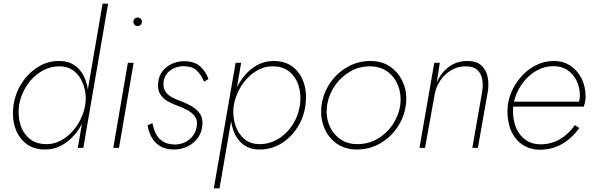

<svg xmlns="http://www.w3.org/2000/svg" viewBox="-20 -800 3214 1039"><path d="M535 -780 401 0H431L565 -780ZM53 -230Q44 -167 61 -112Q78 -57 119.5 -24Q161 9 224 9Q271 9 310 -11.5Q349 -32 379.5 -66Q410 -100 429 -142.5Q448 -185 455 -230Q461 -272 455.5 -314Q450 -356 432 -391Q414 -426 382.5 -447.5Q351 -469 304 -470Q240 -471 187 -438.5Q134 -406 98.5 -351.5Q63 -297 53 -230ZM83 -230Q93 -288 124.5 -336.5Q156 -385 203.5 -413.5Q251 -442 306 -441Q345 -440 373 -421Q401 -402 418 -371Q435 -340 441 -303.5Q447 -267 441 -230Q434 -191 415.5 -153.5Q397 -116 369 -86Q341 -56 306 -38Q271 -20 232 -20Q176 -20 140 -49.5Q104 -79 90 -127Q76 -175 83 -230Z M702 -682Q702 -673 708.5 -666Q715 -659 725 -659Q735 -659 741.5 -666Q748 -673 748 -682Q748 -692 741.5 -698.5Q735 -705 725 -705Q715 -705 708.5 -698.5Q702 -692 702 -682ZM672 -460 593 0H624L703 -460Z M805 -134 779 -122Q783 -90 799 -59.5Q815 -29 845 -10Q875 9 922 9Q963 9 996.5 -8Q1030 -25 1051 -54.5Q1072 -84 1075 -122Q1079 -159 1063 -183Q1047 -207 1020.5 -223Q994 -239 963 -251Q934 -261 910.5 -273.5Q887 -286 874.5 -305.5Q862 -325 865 -357Q871 -397 902 -419.5Q933 -442 975 -442Q1022 -441 1046.5 -416.5Q1071 -392 1084 -358L1108 -372Q1095 -412 1064 -440Q1033 -468 977 -469Q943 -469 912 -455.5Q881 -442 860.5 -416.5Q840 -391 836 -354Q832 -315 846.5 -291Q861 -267 887.5 -252Q914 -237 945 -226Q973 -216 997 -202.5Q1021 -189 1035 -169.5Q1049 -150 1045 -120Q1040 -75 1006 -46.5Q972 -18 925 -18Q885 -19 860 -35.5Q835 -52 822.5 -78.5Q810 -105 805 -134Z M1168 219 1285 -460H1255L1137 219ZM1633 -230Q1642 -294 1625 -348.5Q1608 -403 1566.5 -436.5Q1525 -470 1461 -470Q1414 -470 1375 -449.5Q1336 -429 1306.5 -394.5Q1277 -360 1257.5 -317.5Q1238 -275 1231 -230Q1225 -188 1230.5 -146Q1236 -104 1254 -69Q1272 -34 1304 -12.5Q1336 9 1382 9Q1446 10 1499.5 -22Q1553 -54 1588.5 -109Q1624 -164 1633 -230ZM1603 -230Q1594 -172 1562.5 -123.5Q1531 -75 1483.5 -47Q1436 -19 1380 -20Q1341 -21 1313.5 -39.5Q1286 -58 1268.5 -89Q1251 -120 1245.5 -156.5Q1240 -193 1245 -230Q1252 -270 1270.5 -307.5Q1289 -345 1317 -375Q1345 -405 1380 -423Q1415 -441 1454 -441Q1510 -442 1546 -412Q1582 -382 1596.5 -334Q1611 -286 1603 -230Z M1720 -230Q1712 -167 1733 -112.5Q1754 -58 1800 -24.5Q1846 9 1912 9Q1979 9 2035.5 -23Q2092 -55 2129.5 -110Q2167 -165 2176 -230Q2185 -293 2163.5 -347.5Q2142 -402 2096 -436Q2050 -470 1984 -470Q1917 -470 1860 -437.5Q1803 -405 1766 -350.5Q1729 -296 1720 -230ZM1750 -230Q1759 -288 1792 -336Q1825 -384 1874 -412.5Q1923 -441 1981 -441Q2039 -441 2078.5 -411Q2118 -381 2135.5 -333.5Q2153 -286 2146 -230Q2137 -173 2104.5 -125Q2072 -77 2022.5 -48.5Q1973 -20 1914 -20Q1857 -20 1817.5 -50Q1778 -80 1760 -127.5Q1742 -175 1750 -230Z M2590 -308 2536 0H2566L2621 -311Q2626 -354 2617.5 -389.5Q2609 -425 2583 -447.5Q2557 -470 2509 -470Q2451 -470 2407.5 -437Q2364 -404 2343 -352L2360 -460H2330L2250 0H2280L2332 -288Q2339 -329 2362.5 -364Q2386 -399 2422.5 -420.5Q2459 -442 2501 -441Q2542 -441 2562.5 -422Q2583 -403 2589 -373.5Q2595 -344 2590 -308Z M2902 10Q2968 10 3021 -20.5Q3074 -51 3115 -107L3091 -123Q3056 -73 3009 -46Q2962 -19 2905 -19Q2859 -19 2825.5 -42Q2792 -65 2774 -105.5Q2756 -146 2756 -199Q2756 -245 2773.5 -288.5Q2791 -332 2821.5 -367Q2852 -402 2891.5 -422Q2931 -442 2975 -442Q3019 -442 3050.5 -421Q3082 -400 3100 -363.5Q3118 -327 3118 -281Q3118 -266 3114 -252.5Q3110 -239 3105 -230L3119 -250H2749V-223H3139Q3143 -234 3146 -248.5Q3149 -263 3149 -276Q3149 -332 3127 -375.5Q3105 -419 3066.5 -444.5Q3028 -470 2977 -470Q2926 -470 2881 -447.5Q2836 -425 2801 -386Q2766 -347 2746 -298.5Q2726 -250 2726 -198Q2726 -135 2748 -88Q2770 -41 2810 -15.5Q2850 10 2902 10Z"/></svg>

Font: Jost ExtraLight
Style: Italic
Weight: 250
Italic angle: -5°
Version: Version 3.710